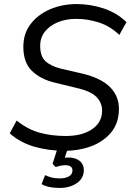

<svg xmlns="http://www.w3.org/2000/svg" viewBox="-20 -734 655 946"><path d="M297 9Q220 9 150 -11Q80 -31 28 -77L62 -140Q117 -96 176 -80Q235 -64 304 -64Q385 -64 434 -97.5Q483 -131 483 -189Q483 -229 454 -257.5Q425 -286 352 -302L249 -327Q179 -344 137 -385Q95 -426 95 -503Q95 -568 130.5 -615Q166 -662 226 -688Q286 -714 358 -714Q425 -714 490.5 -692.5Q556 -671 603 -625L568 -562Q523 -605 468 -623Q413 -641 356 -641Q305 -641 265 -624.5Q225 -608 201.5 -578.5Q178 -549 178 -508Q178 -457 203.5 -433Q229 -409 279 -396L383 -372Q477 -350 521.5 -305.5Q566 -261 566 -198Q566 -130 529.5 -84Q493 -38 432 -14.5Q371 9 297 9ZM273 192Q217 192 185 173L202 129Q220 137 236 141Q252 145 275 145Q302 145 319.5 135Q337 125 337 106Q337 80 302 80Q292 80 281 82Q270 84 254 89L239 73L269 -20H320L299 43Q309 42 317 42Q351 42 372 58.5Q393 75 393 105Q393 144 359 168Q325 192 273 192Z"/></svg>

Font: Nunito Sans
Style: Italic
Weight: 400
Italic angle: -9°
Designer: Vernon Adams
Foundry: Vernon Adams
Version: Version 3.006; ttfautohint (v1.8.3)